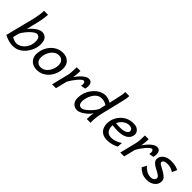

<svg xmlns="http://www.w3.org/2000/svg" viewBox="229 -1967 3179 3179"><g transform="rotate(45 1818.5 -377.5)"><path d="M213.4 -766.6H306.2Q306.2 -751.5 301.8 -715.3Q297.4 -679.2 289.3 -632.8Q281.2 -586.4 269.5 -539.6L222.7 -351.1Q253.9 -390.1 290.8 -423.6Q327.6 -457 366.7 -477.5Q405.8 -498 442.9 -498Q493.7 -498 530.5 -461.7Q567.4 -425.3 567.4 -339.4Q567.4 -255.4 531.2 -182.1Q495.1 -108.9 442.9 -61Q401.9 -23.9 356.2 -5.9Q310.5 12.2 252.4 12.2Q212.9 12.2 175.5 2.9Q138.2 -6.3 106.7 -19Q75.2 -31.7 53.7 -41.5L179.2 -539.6Q188 -574.2 195.8 -616.5Q203.6 -658.7 208.5 -698.7Q213.4 -738.8 213.4 -766.6ZM186.5 -209.5 158.7 -97.7Q177.2 -85.4 207.8 -73.2Q238.3 -61 269.5 -61Q301.3 -61 336.4 -76.7Q371.6 -92.3 401.4 -122.1Q433.1 -153.8 453.9 -201.7Q474.6 -249.5 474.6 -310.1Q474.6 -364.7 454.6 -389.9Q434.6 -415 401.4 -415Q380.4 -415 351.6 -396.2Q322.8 -377.4 292 -346.7Q261.2 -315.9 233.4 -280Q205.6 -244.1 186.5 -209.5Z M627.9 -168Q627.9 -229 649.4 -287.8Q670.9 -346.7 710.7 -394Q750.5 -441.4 806.2 -469.7Q861.8 -498 930.2 -498Q1012.2 -498 1063.2 -449.5Q1114.3 -400.9 1114.3 -316.4Q1114.3 -255.4 1093.3 -196.8Q1072.3 -138.2 1033 -91.1Q993.7 -43.9 939 -15.9Q884.3 12.2 817.4 12.2Q762.7 12.2 720 -9.5Q677.2 -31.2 652.6 -71.5Q627.9 -111.8 627.9 -168ZM910.6 -420.9Q867.7 -420.9 832.8 -399.7Q797.9 -378.4 772.9 -343.5Q748 -308.6 734.6 -267.1Q721.2 -225.6 721.2 -185.5Q721.2 -129.4 751.2 -96.9Q781.2 -64.5 831.5 -64.5Q875 -64.5 909.9 -85.4Q944.8 -106.4 969.5 -141.1Q994.1 -175.8 1007.6 -217Q1021 -258.3 1021 -298.3Q1021 -355.5 991.2 -388.2Q961.4 -420.9 910.6 -420.9Z M1258.3 0H1168L1239.7 -290.5Q1247.6 -321.3 1251.7 -371.8Q1255.9 -422.4 1255.9 -469.2V-488.3H1343.8Q1343.8 -471.2 1342.3 -442.9Q1340.8 -414.6 1337.6 -384Q1334.5 -353.5 1329.1 -329.6Q1360.8 -376.5 1396.2 -414.6Q1431.6 -452.6 1467 -475.3Q1502.4 -498 1534.2 -498Q1578.6 -498 1596.7 -470.7Q1614.7 -443.4 1614.7 -402.8Q1614.7 -387.7 1612.1 -370.8Q1609.4 -354 1605 -336.9L1524.4 -322.3Q1529.3 -342.3 1529.3 -361.3Q1529.3 -383.8 1520.8 -399.4Q1512.2 -415 1495.1 -415Q1480 -415 1456.1 -395Q1432.1 -375 1404.8 -343Q1377.4 -311 1352.1 -273.9Q1326.7 -236.8 1308.1 -202.6Z M2114.7 -766.6H2209Q2209 -731.9 2199.7 -685.1Q2190.4 -638.2 2174.8 -573.7L2096.7 -253.9Q2080.6 -188 2074 -134.3Q2067.4 -80.6 2067.4 -43.9Q2067.4 -30.3 2067.9 -19.3Q2068.4 -8.3 2069.8 0H1980.5Q1980.5 -34.2 1983.4 -71.5Q1986.3 -108.9 1995.1 -148.9Q1975.6 -119.1 1946.5 -90.3Q1917.5 -61.5 1884.8 -38.3Q1852.1 -15.1 1820.3 -1.5Q1788.6 12.2 1763.2 12.2Q1699.7 12.2 1661.9 -28.8Q1624 -69.8 1624 -140.6Q1624 -200.2 1642.3 -255.6Q1660.6 -311 1692.9 -357.7Q1725.1 -404.3 1765.6 -437Q1804.2 -467.8 1845.5 -482.9Q1886.7 -498 1926.8 -498Q1961.4 -498 1996.6 -485.1Q2031.7 -472.2 2056.2 -456.5L2083 -573.7Q2095.7 -629.4 2105.2 -677.2Q2114.7 -725.1 2114.7 -766.6ZM2010.3 -266.1 2036.6 -380.9Q2005.4 -399.9 1978.5 -408.7Q1951.7 -417.5 1914.6 -417.5Q1881.3 -417.5 1854.5 -405.8Q1827.6 -394 1804.7 -371.1Q1777.3 -344.2 1757.8 -306.9Q1738.3 -269.5 1727.8 -229.5Q1717.3 -189.5 1717.3 -154.3Q1717.3 -109.9 1734.4 -86.7Q1751.5 -63.5 1790 -63.5Q1810.5 -63.5 1841.6 -82.8Q1872.6 -102.1 1905.5 -132.8Q1938.5 -163.6 1966.8 -198.7Q1995.1 -233.9 2010.3 -266.1Z M2672.4 -131.8 2666.5 -40.5Q2627.9 -19.5 2576.4 -3.7Q2524.9 12.2 2465.3 12.2Q2398.4 12.2 2354.2 -13.4Q2310.1 -39.1 2288.6 -84Q2267.1 -128.9 2267.1 -185.5Q2267.1 -246.1 2289.8 -302Q2312.5 -357.9 2354 -402.1Q2395.5 -446.3 2452.1 -472.2Q2508.8 -498 2577.1 -498Q2629.4 -498 2662.4 -481.2Q2695.3 -464.4 2710.7 -438.5Q2726.1 -412.6 2726.1 -386.2Q2726.1 -341.8 2700.9 -304.2Q2675.8 -266.6 2621.1 -243.9Q2566.4 -221.2 2478 -221.2Q2418.5 -221.2 2336.4 -232.9V-297.9Q2374 -293 2405.8 -290.5Q2437.5 -288.1 2463.4 -288.1Q2546.4 -288.1 2588.9 -310.8Q2631.3 -333.5 2631.3 -367.7Q2631.3 -393.6 2608.6 -409.7Q2585.9 -425.8 2551.8 -425.8Q2503.4 -425.8 2458.3 -397.7Q2413.1 -369.6 2384 -319.8Q2355 -270 2355 -205.1Q2355 -147.5 2386 -106.7Q2417 -65.9 2486.8 -65.9Q2531.7 -65.9 2581.3 -84Q2630.9 -102.1 2672.4 -131.8Z M2855.5 0H2765.1L2836.9 -290.5Q2844.7 -321.3 2848.9 -371.8Q2853 -422.4 2853 -469.2V-488.3H2940.9Q2940.9 -471.2 2939.5 -442.9Q2938 -414.6 2934.8 -384Q2931.6 -353.5 2926.3 -329.6Q2958 -376.5 2993.4 -414.6Q3028.8 -452.6 3064.2 -475.3Q3099.6 -498 3131.3 -498Q3175.8 -498 3193.8 -470.7Q3211.9 -443.4 3211.9 -402.8Q3211.9 -387.7 3209.2 -370.8Q3206.5 -354 3202.1 -336.9L3121.6 -322.3Q3126.5 -342.3 3126.5 -361.3Q3126.5 -383.8 3117.9 -399.4Q3109.4 -415 3092.3 -415Q3077.1 -415 3053.2 -395Q3029.3 -375 3002 -343Q2974.6 -311 2949.2 -273.9Q2923.8 -236.8 2905.3 -202.6Z M3636.7 -459.5 3598.1 -375.5Q3577.1 -389.6 3539.1 -405.3Q3501 -420.9 3455.6 -420.9Q3409.7 -420.9 3383.5 -407Q3357.4 -393.1 3357.4 -367.7Q3357.4 -348.6 3380.9 -333.3Q3404.3 -317.9 3459 -289.6Q3513.2 -261.7 3550.8 -228.8Q3588.4 -195.8 3588.4 -149.4Q3588.4 -100.6 3562 -64.2Q3535.6 -27.8 3491.2 -7.8Q3446.8 12.2 3391.6 12.2Q3321.3 12.2 3271 -14.6Q3220.7 -41.5 3188 -77.1L3231 -158.7Q3262.2 -118.7 3309.1 -91.6Q3356 -64.5 3413.1 -64.5Q3445.8 -64.5 3470.5 -82.8Q3495.1 -101.1 3495.1 -129.4Q3495.1 -154.3 3469.5 -174.1Q3443.8 -193.8 3380.9 -225.1Q3327.6 -251.5 3296.6 -282Q3265.6 -312.5 3265.6 -349.6Q3265.6 -390.1 3289.6 -423.8Q3313.5 -457.5 3358.4 -477.8Q3403.3 -498 3465.8 -498Q3529.8 -498 3572.3 -485.6Q3614.7 -473.1 3636.7 -459.5Z"/></g></svg>

Font: Andika
Style: Italic
Weight: 400
Italic angle: -14°
Designer: Victor Gaultney, Annie Olsen, Julie Remington, Don Collingsworth, Eric Hays, Becca Hirsbrunner
Foundry: SIL International
Version: Version 6.101